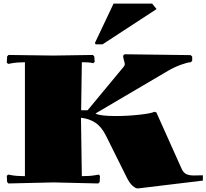

<svg xmlns="http://www.w3.org/2000/svg" viewBox="-20 -1030 1160 1079"><path d="M556.2 -780.8H518.1L513.2 -788.1L618.2 -1009.8H835L859.9 -979ZM120.1 -680.2Q75.7 -680.2 42 -673.8L25.9 -670.9L18.1 -678.2L20 -712.9L27.8 -721.2L279.8 -717.8L502 -721.2L509.8 -712.9L512.2 -682.1L503.9 -674.8L487.8 -678.2Q475.6 -680.2 439.9 -680.2L436 -410.2H472.2L675.8 -655.8Q681.2 -661.1 681.2 -669.9Q681.2 -675.8 676.5 -691.2Q671.9 -706.5 671.9 -716.8L680.2 -725.1L1051.8 -720.2L1060.1 -711.9V-688L1051.8 -680.2Q1035.6 -680.2 997.1 -666.3Q958.5 -652.3 923.8 -631.8L518.1 -393.1V-391.1Q544.9 -377.9 630.9 -377.9Q696.3 -377.9 763.2 -385.3Q830.1 -392.6 848.1 -401.9L858.9 -397.9L1000 -83Q1010.3 -59.6 1026.6 -51.8Q1043 -43.9 1068.8 -43.9L1120.1 -44.9V-15.1L765.1 27.8L753.9 28.8Q741.7 28.8 725.6 14.6Q709.5 0.5 694.8 -27.8L575.2 -268.1Q549.8 -318.4 515.4 -340.8Q481 -363.3 435.1 -368.2L439.9 -40Q486.8 -40 518.1 -45.9L534.2 -48.8L542 -42L540 -6.8L532.2 1L279.8 -4.9L27.8 1L20 -6.8L18.1 -42L25.9 -48.8L42 -45.9Q73.2 -40 120.1 -40Z"/></svg>

Font: Yokawerad
Style: Regular
Weight: 500
Designer: gluk
Foundry: gluk
Version: Version 0.79